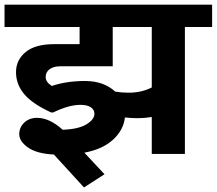

<svg xmlns="http://www.w3.org/2000/svg" viewBox="-35 -672 946 838"><path d="M126.4 -157.7Q181 -157.7 238.6 -105.7Q307.9 -108.2 342.5 -129.4Q377.1 -150.7 377.1 -175.4Q377.1 -193.6 361 -204Q344.8 -214.4 316 -214.4Q265.4 -214.4 196.7 -181H188.6Q106.7 -218.4 70.8 -261.1Q34.9 -303.8 34.9 -356.9Q34.9 -410 76.6 -444.6Q118.3 -479.3 201.7 -479.3H312.4V-554.1H-15.2V-651.7H890.8V-554.1H772V0H627.4V-161.3Q596.1 -156.2 566.7 -156.2Q537.4 -156.2 510.1 -159.3Q504.6 -105.2 459 -62.9Q413.5 -20.7 333.2 -5.6L421.1 88.5L331.6 146.1L200.2 2.5Q124.4 -1.5 86.7 -28.6Q49 -55.6 49 -85.9Q49 -116.3 71 -137Q93 -157.7 126.4 -157.7ZM526.8 -267.4Q581.9 -267.4 627.4 -290.2V-554.1H457V-382.7H229Q198.2 -382.7 181.2 -369.8Q164.3 -356.9 164.3 -335.4Q164.3 -314 191.1 -296.8Q254.8 -318.5 336.2 -318.5Q417.6 -318.5 468.1 -272Q497.5 -267.4 526.8 -267.4Z"/></svg>

Font: Khula
Style: Bold
Weight: 700
Designer: Erin McLaughlin, Steve Matteson
Version: Version 1.000;PS 1.0;hotconv 1.0.72;makeotf.lib2.5.5900; ttf